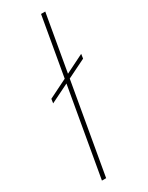

<svg xmlns="http://www.w3.org/2000/svg" viewBox="-192 -755 609 791"><g transform="rotate(-30 112.5 -360.0)"><path d="M23 -376 26 -396 225 -495 222 -474ZM38 0 164 -720H184L58 0Z"/></g></svg>

Font: DM Sans 18pt Thin
Style: Italic
Weight: 250
Italic angle: -10°
Designer: Colophon Foundry, Jonny Pinhorn
Foundry: Colophon Foundry
Version: Version 4.004;gftools[0.9.30]